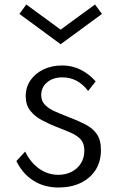

<svg xmlns="http://www.w3.org/2000/svg" viewBox="-20 -819 536 855"><path d="M240.5 16Q177 16 128.5 -14.8Q80 -45.5 53 -102L92 -144Q116 -95 154.5 -67.8Q193 -40.5 240 -40.5Q271.5 -40.5 297.8 -53.5Q324 -66.5 339.8 -90.8Q355.5 -115 355.5 -148.5Q355.5 -179 340.8 -196.5Q326 -214 297.8 -226.8Q269.5 -239.5 227.5 -255.5Q195 -268.5 164.5 -285Q134 -301.5 114.2 -326.8Q94.5 -352 94.5 -391Q94.5 -430.5 115.5 -461.2Q136.5 -492 173.5 -509.8Q210.5 -527.5 257.5 -527.5Q300.5 -527.5 338.2 -509Q376 -490.5 406 -456.5L372.5 -414Q326.5 -474.5 258 -474.5Q216 -474.5 189.8 -452.5Q163.5 -430.5 163.5 -395Q163.5 -369.5 180 -352.5Q196.5 -335.5 223.2 -323.5Q250 -311.5 281 -299.5Q326 -282.5 359.2 -265.5Q392.5 -248.5 411 -222.2Q429.5 -196 429.5 -151Q429.5 -99.5 405.5 -62Q381.5 -24.5 338.8 -4.2Q296 16 240.5 16ZM250 -622 66.5 -757 97 -799 250 -687 403 -799 434 -757Z"/></svg>

Font: Spartan Thin
Style: Regular
Weight: 400
Version: Version 1.004